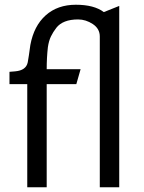

<svg xmlns="http://www.w3.org/2000/svg" viewBox="-20 -789 608 810"><path d="M95 -434H20V-486L44 -488Q90 -492 97 -526Q101 -547 108 -599Q123 -680 173 -724.5Q223 -769 300 -769Q377 -769 418 -738L483 -764V1H401V-635Q401 -668 371.5 -687.5Q342 -707 309.5 -707Q277 -707 254 -698Q231 -689 217.5 -671.5Q204 -654 195 -635.5Q186 -617 182 -590Q177 -546 177 -497H320L302 -434H177V1H95Z"/></svg>

Font: Rosario
Style: Regular
Weight: 400
Designer: Hector Gatti
Foundry: Omnibus-Type
Version: Version 1.002